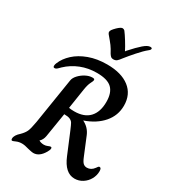

<svg xmlns="http://www.w3.org/2000/svg" viewBox="-225 -1063 1064 1189"><g transform="rotate(30 306.5 -468.0)"><path d="M392 -87 329 -238Q316 -269 309.5 -280Q303 -291 289 -297.5Q275 -304 247 -304L219 -131Q214 -103 196 -87V-86Q211 -77 232 -77Q245 -77 257.5 -82.5Q270 -88 275 -88Q283 -88 283 -79Q283 -69 273 -52Q243 0 201 0Q192 0 179 -3Q166 -6 161 -7Q132 -16 112 -16Q90 -16 72 -8Q54 0 50 0Q42 0 42 -12Q42 -36 74 -64Q95 -85 104 -104.5Q113 -124 122 -176L174 -503Q177 -523 195 -542.5Q213 -562 237.5 -575Q262 -588 285 -588Q295 -588 298 -585.5Q301 -583 301 -578Q301 -572 291 -553Q281 -534 275 -496L253 -353Q268 -350 291 -350Q362 -350 398.5 -389Q435 -428 435 -500Q435 -565 403 -596Q371 -627 295 -627Q234 -627 181 -606Q128 -585 87 -546Q83 -542 75 -534Q67 -526 62 -523.5Q57 -521 52 -521Q46 -521 44 -524Q42 -527 42 -533Q42 -542 47 -553Q63 -593 100.5 -627.5Q138 -662 195 -683Q252 -704 324 -704Q426 -704 483.5 -659.5Q541 -615 541 -534Q541 -464 495 -410.5Q449 -357 368 -329Q413 -307 432 -262L484 -136Q496 -106 507 -96.5Q518 -87 533 -87Q563 -87 583 -115Q587 -121 591 -126Q595 -131 600 -131Q613 -131 613 -107Q613 -77 598 -50Q583 -23 557 -6.5Q531 10 500 10Q432 10 392 -87ZM309 -771Q293 -801 280 -818.5Q267 -836 238 -870Q232 -878 232 -884Q232 -892 238.5 -901Q245 -910 259 -924Q282 -946 294 -946Q303 -946 310 -939Q324 -921 344.5 -888Q365 -855 378 -829L384 -837Q426 -884 454 -908Q482 -932 500 -932Q513 -932 513 -925Q513 -917 501 -908Q476 -888 442.5 -850Q409 -812 387 -784Q374 -766 364.5 -758Q355 -750 340 -750Q329 -750 323 -754.5Q317 -759 309 -771Z"/></g></svg>

Font: Charm
Style: Bold
Weight: 700
Designer: Katatrad Aksorn Co.,Ltd.
Foundry: Cadson Demak Co.,Ltd.
Version: Version 1.001